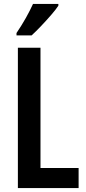

<svg xmlns="http://www.w3.org/2000/svg" viewBox="-20 -957 436 977"><path d="M71 0V-714H186V-102H380V0ZM277 -928Q264 -908 240 -880.5Q216 -853 189.5 -825Q163 -797 141 -777H64V-789Q91 -829 112 -866.5Q133 -904 148 -937H277Z"/></svg>

Font: Noto Sans Gujarati UI ExtraCondensed SemiBold
Style: Regular
Weight: 600
Width: 2
Designer: Jelle Bosma - Monotype Design Team, Universal Thirst
Foundry: Monotype Imaging Inc.
Version: Version 2.106; ttfautohint (v1.8.4.7-5d5b)